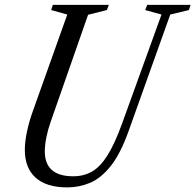

<svg xmlns="http://www.w3.org/2000/svg" viewBox="-20 -782 826 812"><path d="M264.5 10.5Q176.5 10.5 130.8 -30.5Q85 -71.5 85 -148.5Q85 -182 93.8 -224.2Q102.5 -266.5 120.5 -316.5L264.5 -720.5L196.5 -739.5L203.5 -761.5H440.5L432 -739.5L352.5 -719.5L194 -266Q183 -235 176.2 -201.8Q169.5 -168.5 169.5 -142Q169.5 -36.5 289.5 -36.5Q334.5 -36.5 369.2 -56.5Q404 -76.5 434.2 -124.5Q464.5 -172.5 495 -256L663 -720.5L594 -739.5L602.5 -761.5H786L779 -739.5L700 -720.5L524 -228Q490 -132.5 449 -80.8Q408 -29 361.8 -9.2Q315.5 10.5 264.5 10.5Z"/></svg>

Font: Libre Caslon Condensed
Style: Italic
Weight: 400
Italic angle: -22.583°
Designer: Pablo Impallari, Rodrigo Fuenzalida, Katja Schimmel, Ertekin Erdin
Foundry: Pablo Impallari, Rodrigo Fuenzalida
Version: Version 2.000;gftools[0.9.33]